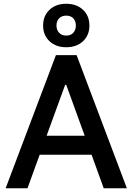

<svg xmlns="http://www.w3.org/2000/svg" viewBox="-20 -1000 703 1020"><path d="M332 -749Q277 -749 243 -781Q209 -813 209 -864Q209 -916 243 -948Q277 -980 332 -980Q387 -980 421 -948Q455 -916 455 -864Q455 -813 421 -781Q387 -749 332 -749ZM332 -811Q356 -811 369.5 -826Q383 -841 383 -864Q383 -888 369.5 -902.5Q356 -917 332 -917Q308 -917 294 -902.5Q280 -888 280 -864Q280 -841 294 -826Q308 -811 332 -811ZM332 -549H326L126 0H10L277 -707H387L654 0H531ZM519 -178H140V-279H519Z"/></svg>

Font: Asta Sans
Style: Bold
Weight: 700
Designer: 42dot
Version: Version 1.000